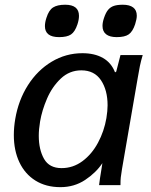

<svg xmlns="http://www.w3.org/2000/svg" viewBox="-20 -783 640 812"><path d="M38.5 -212Q38.5 -245 44.5 -280Q58 -359.5 98.2 -422.8Q138.5 -486 198.5 -522Q258.5 -558 328.5 -558Q380 -558 415.5 -537.8Q451 -517.5 466.5 -477L471.5 -480L489.5 -550H583.5Q576 -525 571.5 -503.2Q567 -481.5 562.5 -453.5L496 -68.5Q492 -44.5 490.8 -32.8Q489.5 -21 489.5 0H399Q400.5 -14 403 -29.8Q405.5 -45.5 408 -61L413 -93Q386 -52.5 340 -22Q294 8.5 235.5 8.5Q174.5 8.5 130 -19.2Q85.5 -47 62 -96.8Q38.5 -146.5 38.5 -212ZM430 -283.5Q435 -314.5 435 -337.5Q435 -402 407 -443.8Q379 -485.5 324 -485.5Q274 -485.5 237.2 -450.8Q200.5 -416 179 -366.2Q157.5 -316.5 149.5 -269Q144 -236 144 -208.5Q144 -150.5 166.2 -111.2Q188.5 -72 240.5 -72Q289 -72 328.8 -101.5Q368.5 -131 394.5 -179.5Q420.5 -228 430 -283.5ZM170 -672.5Q170 -688.5 176.5 -708Q186.5 -740 204.5 -751.5Q222.5 -763 255.5 -763Q314 -763 314 -716Q314 -699.5 307.5 -680Q297 -648.5 280.2 -637.2Q263.5 -626 230 -626Q170 -626 170 -672.5ZM413.5 -673.5Q413.5 -688.5 420 -707.5Q427.5 -730 437.5 -741.8Q447.5 -753.5 462 -758.2Q476.5 -763 499.5 -763Q528 -763 543.2 -751.5Q558.5 -740 558.5 -716.5Q558.5 -702.5 551.5 -680.5Q541 -649 524.2 -637.5Q507.5 -626 473.5 -626Q444 -626 428.8 -638Q413.5 -650 413.5 -673.5Z"/></svg>

Font: JuliaMono Medium
Style: Italic
Weight: 500
Italic angle: -9°
Monospace: yes
Designer: cormullion
Foundry: corm
Version: Version 0.054; ttfautohint (v1.8.4)